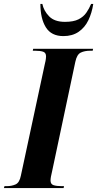

<svg xmlns="http://www.w3.org/2000/svg" viewBox="-60 -964 498 984"><path d="M-40 0 -37 -10H-25Q0 -10 20 -19Q40 -28 47 -64L170 -637Q174 -653 175 -662Q176 -671 176 -675Q176 -694 161 -699Q146 -704 120 -704H108L110 -714H417L415 -704H402Q374 -704 354 -694.5Q334 -685 326 -647L207 -86Q203 -70 201 -58.5Q199 -47 199 -39Q199 -20 214.5 -15Q230 -10 255 -10H268L266 0ZM265 -779Q203 -779 175 -824Q147 -869 147 -944H157Q164 -909 191.5 -880.5Q219 -852 273 -852Q317 -852 342.5 -865Q368 -878 382.5 -899Q397 -920 407 -944H418Q411 -898 393 -860.5Q375 -823 343 -801Q311 -779 265 -779Z"/></svg>

Font: Noto Serif Display ExtraCondensed ExtraBold
Style: Italic
Weight: 800
Width: 2
Italic angle: -12°
Designer: Monotype Design Team
Foundry: Monotype Imaging Inc.
Version: Version 2.009